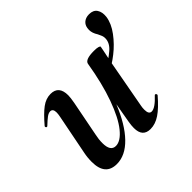

<svg xmlns="http://www.w3.org/2000/svg" viewBox="-138 -658 811 811"><g transform="rotate(-45 268.0 -252.5)"><path d="M468 -398Q468 -409 463 -419Q458 -429 457 -432Q444 -452 444 -471Q444 -494 457 -506Q470 -518 491 -518Q516 -518 527 -501.5Q538 -485 535 -458Q530 -423 503.5 -387.5Q477 -352 442.5 -325Q408 -298 378 -284L371 -298Q415 -325 441.5 -347.5Q468 -370 468 -398ZM58 -69Q58 -95 63 -119L98 -297Q101 -312 101 -321Q101 -344 85 -344Q75 -344 63.5 -335.5Q52 -327 33 -309Q31 -307 29 -307Q26 -307 24 -310.5Q22 -314 25 -317Q59 -357 84.5 -376Q110 -395 138 -395Q187 -395 187 -338Q187 -324 182 -297L151 -138Q146 -116 146 -93Q146 -44 178 -44Q207 -44 238 -82.5Q269 -121 296 -196Q323 -271 340 -374L358 -373Q339 -255 304 -168Q269 -81 223.5 -34Q178 13 127 13Q58 13 58 -69ZM285 -44Q285 -59 288 -77L340 -374Q345 -394 396 -394Q413 -394 421 -391.5Q429 -389 429 -386L425 -365Q415 -318 414 -312L373 -89Q371 -80 371 -67Q371 -40 388 -40Q409 -40 446 -80Q447 -81 449 -81Q452 -81 454 -77.5Q456 -74 454 -71Q418 -29 389.5 -10Q361 9 332 9Q285 9 285 -44Z"/></g></svg>

Font: Cormorant Infant
Style: Bold Italic
Weight: 700
Italic angle: -10°
Designer: Christian Thalmann (Catharsis Fonts)
Foundry: Catharsis Fonts
Version: Version 4.000